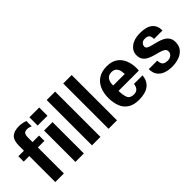

<svg xmlns="http://www.w3.org/2000/svg" viewBox="24 -1255 1882 1882"><g transform="rotate(-45 965.0 -314.5)"><path d="M85.9 0V-360.4H8.8V-434.6H85.9V-501Q85.9 -577.1 119.1 -608.4Q152.3 -639.6 220.7 -639.6Q262.7 -639.6 308.6 -624V-548.8Q284.2 -562.5 258.8 -562.5Q226.6 -562.5 215.8 -546.4Q205.1 -530.3 205.1 -498V-434.6H295.9V-360.4H205.1V0Z M365.2 0V-434.6H482.4V0ZM355.5 -513.7V-627.9H491.2V-513.7Z M594.7 0V-627.9H711.9V0Z M824.2 0V-627.9H941.4V0Z M1237.3 11.7Q1163.1 11.7 1118.7 -18.6Q1074.2 -48.8 1055.2 -100.6Q1036.1 -152.3 1036.1 -214.8Q1036.1 -282.2 1059.1 -334.5Q1082 -386.7 1128.4 -416.5Q1174.8 -446.3 1244.1 -446.3Q1315.4 -446.3 1357.9 -415Q1400.4 -383.8 1419.9 -333.5Q1439.5 -283.2 1439.5 -226.6Q1439.5 -217.8 1439 -209.5Q1438.5 -201.2 1437.5 -193.4H1156.2Q1157.2 -132.8 1171.9 -97.2Q1186.5 -61.5 1240.2 -61.5Q1302.7 -61.5 1311.5 -134.8H1430.7Q1416 11.7 1237.3 11.7ZM1156.2 -267.6H1316.4Q1316.4 -272.5 1316.4 -276.4Q1316.4 -280.3 1315.4 -284.2Q1309.6 -373 1237.3 -373Q1156.2 -373 1156.2 -267.6Z M1698.2 11.7Q1646.5 11.7 1605.5 -2.9Q1564.5 -17.6 1540.5 -49.8Q1516.6 -82 1516.6 -134.8H1633.8Q1635.7 -93.8 1652.8 -77.6Q1669.9 -61.5 1709 -61.5Q1736.3 -61.5 1756.8 -77.6Q1777.3 -93.8 1777.3 -120.1Q1777.3 -143.6 1759.3 -155.8Q1741.2 -168 1712.9 -176.3Q1684.6 -184.6 1652.3 -192.9Q1620.1 -201.2 1591.8 -214.8Q1563.5 -228.5 1545.4 -252.4Q1527.3 -276.4 1527.3 -316.4Q1527.3 -373 1576.2 -409.7Q1625 -446.3 1704.1 -446.3Q1879.9 -446.3 1879.9 -307.6H1762.7Q1761.7 -342.8 1748.5 -357.9Q1735.4 -373 1698.2 -373Q1671.9 -373 1656.7 -357.4Q1641.6 -341.8 1641.6 -321.3Q1641.6 -303.7 1659.7 -293.9Q1677.7 -284.2 1706.1 -277.3Q1734.4 -270.5 1766.1 -262.2Q1797.9 -253.9 1826.2 -239.7Q1854.5 -225.6 1872.6 -200.7Q1890.6 -175.8 1890.6 -135.7Q1890.6 -83 1862.3 -50.3Q1834 -17.6 1790 -2.9Q1746.1 11.7 1698.2 11.7Z"/></g></svg>

Font: Padauk Book
Style: Bold
Weight: 700
Designer: Debbi Hosken, Becca Hirsbrunner Spalinger
Foundry: SIL International
Version: Version 5.000